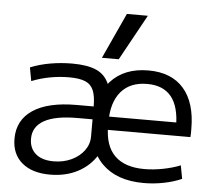

<svg xmlns="http://www.w3.org/2000/svg" viewBox="-55 -850 1026 921"><g transform="rotate(5 458.0 -389.5)"><path d="M230 -55Q277 -55 315.5 -73Q354 -91 376.5 -121.5Q399 -152 399 -189V-272H327Q220 -272 166.5 -242Q113 -212 113 -154Q113 -108 143.5 -81.5Q174 -55 230 -55ZM218 10Q132 10 83 -31.5Q34 -73 34 -147Q34 -237 107 -285.5Q180 -334 317 -334H399Q399 -384 387 -412Q375 -440 347 -451.5Q319 -463 270 -463Q224 -463 178 -454.5Q132 -446 90 -429L78 -494Q122 -512 174 -521Q226 -530 279 -530Q352 -530 395 -511Q438 -492 457 -447Q476 -402 476 -327V-230Q476 -160 443 -105.5Q410 -51 352 -20.5Q294 10 218 10ZM670 11Q540 11 469.5 -59Q399 -129 399 -259Q399 -385 464.5 -457Q530 -529 646 -529Q757 -529 816 -461.5Q875 -394 875 -268Q875 -258 875 -247Q875 -236 874 -228H442V-292H816L801 -271Q801 -368 762 -416Q723 -464 646 -464Q564 -464 520 -412.5Q476 -361 476 -266V-246Q476 -151 524.5 -103.5Q573 -56 667 -56Q710 -56 756.5 -65Q803 -74 840 -89L852 -25Q814 -8 766 1.5Q718 11 670 11ZM499 -570H418L519 -790H620Z"/></g></svg>

Font: M PLUS 1
Style: Regular
Weight: 400
Designer: Coji Morishita
Foundry: UNDERFOREST DESIGN
Version: Version 1.001